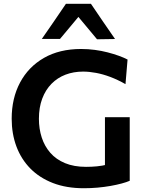

<svg xmlns="http://www.w3.org/2000/svg" viewBox="-20 -987 770 1019"><path d="M425 12Q332.5 12 261.2 -15.5Q190 -43 141.2 -92.5Q92.5 -142 67.2 -209.5Q42 -277 42 -357Q42 -465.5 86.5 -549Q131 -632.5 213.5 -679.8Q296 -727 410.5 -727Q448 -727 483.5 -722.2Q519 -717.5 550.8 -709.2Q582.5 -701 609.8 -691.2Q637 -681.5 657 -671L646 -540.5Q604.5 -564 565.2 -578.8Q526 -593.5 489.8 -600.2Q453.5 -607 421 -607Q370.5 -607 327.8 -590.8Q285 -574.5 253.2 -542.2Q221.5 -510 204 -463.2Q186.5 -416.5 186.5 -356.5Q186.5 -303.5 201.5 -257.2Q216.5 -211 247 -176Q277.5 -141 325 -121.2Q372.5 -101.5 436.5 -101.5Q466.5 -101.5 494.5 -104.2Q522.5 -107 549 -113.5Q575.5 -120 601 -129.8Q626.5 -139.5 652 -153.5L668.5 -27.5Q651.5 -20 625.2 -13Q599 -6 566.5 -0.2Q534 5.5 498 8.8Q462 12 425 12ZM537 -25Q537 -79.5 537 -120.8Q537 -162 537 -203.5Q537 -252 537 -289.2Q537 -326.5 537 -365H668.5Q668.5 -326.5 668.5 -289.2Q668.5 -252 668.5 -203.5Q668.5 -162 668.5 -121.2Q668.5 -80.5 668.5 -27.5ZM495 -778.5Q466.5 -813 437.8 -847.2Q409 -881.5 379.5 -917H412.5Q383.5 -882 355.2 -848.2Q327 -814.5 298.5 -780.5H202Q234 -826.5 266 -873Q298 -919.5 330 -967H462.5Q494.5 -919.5 526.5 -872.8Q558.5 -826 590.5 -780Z"/></svg>

Font: Commissioner Thin SemiBold
Style: Regular
Weight: 600
Version: Version 1.000